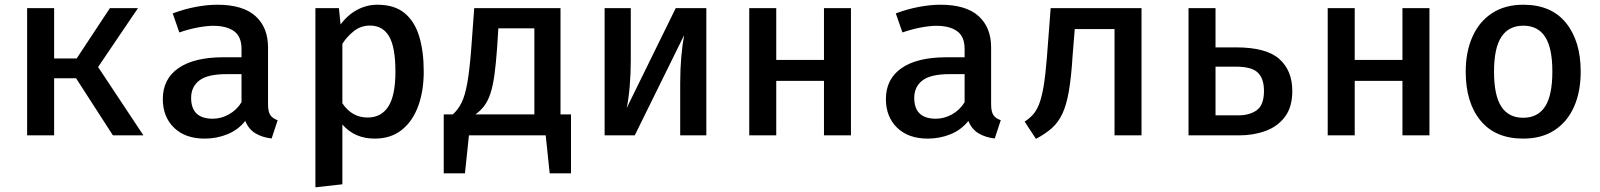

<svg xmlns="http://www.w3.org/2000/svg" viewBox="-20 -576 6809 817"><path d="M95.4 0V-541.5H210.3V-327.2H306.2L447.7 -541.5H567.2L397.4 -290.8L590.3 0H460.5L303.6 -243.1H210.3V0Z M1120.5 -132.8Q1120.5 -100.5 1130.3 -86.2Q1140 -71.8 1161.5 -64.6L1135.9 13.3Q1095.9 8.7 1066.9 -8.7Q1037.9 -26.2 1023.6 -61.5Q993.8 -23.6 948.2 -4.9Q902.6 13.8 850.8 13.8Q768.2 13.8 720.5 -32.6Q672.8 -79 672.8 -154.4Q672.8 -240 739.5 -286.2Q806.2 -332.3 930.3 -332.3H1007.7V-367.7Q1007.7 -420.5 975.9 -443.3Q944.1 -466.2 887.2 -466.2Q860.5 -466.2 822.6 -459.2Q784.6 -452.3 743.1 -437.9L714.9 -519Q765.6 -537.9 814.4 -546.9Q863.1 -555.9 904.6 -555.9Q1013.3 -555.9 1066.9 -507.7Q1120.5 -459.5 1120.5 -374.4ZM885.6 -70.8Q920.5 -70.8 953.8 -89.2Q987.2 -107.7 1007.7 -141V-260.5H944.1Q863.1 -260.5 828.2 -233.6Q793.3 -206.7 793.3 -159.5Q793.3 -70.8 885.6 -70.8Z M1586.2 -555.9Q1657.9 -555.9 1701 -520.8Q1744.1 -485.6 1763.6 -421.8Q1783.1 -357.9 1783.1 -271.8Q1783.1 -189.2 1759.5 -124.6Q1735.9 -60 1689.5 -23.1Q1643.1 13.8 1574.4 13.8Q1489.2 13.8 1436.9 -46.2V208.2L1322.1 221V-541.5H1422.1L1429.2 -471.8Q1460 -513.3 1500.5 -534.6Q1541 -555.9 1586.2 -555.9ZM1554.4 -467.2Q1515.9 -467.2 1486.4 -444.1Q1456.9 -421 1436.9 -389.7V-136.4Q1477.4 -75.9 1544.1 -75.9Q1602.1 -75.9 1632.3 -122.6Q1662.6 -169.2 1662.6 -271.3Q1662.6 -375.4 1635.6 -421.3Q1608.7 -467.2 1554.4 -467.2Z M1868.2 -89.2H1906.7Q1928.7 -108.7 1943.6 -138.2Q1958.5 -167.7 1968.2 -221.3Q1977.9 -274.9 1985.1 -367.2L1997.9 -541.5H2365.1V-89.2H2409.7V161.5H2319L2302.1 0H1975.4L1958.5 161.5H1868.2ZM2253.8 -455.4H2100.5L2095.4 -373.3Q2090.3 -302.6 2083.6 -255.1Q2076.9 -207.7 2066.4 -176.7Q2055.9 -145.6 2040.5 -125.4Q2025.1 -105.1 2003.1 -89.2H2253.8Z M2985.6 -541.5V0H2874.4V-222.6Q2874.4 -281.5 2879 -334.1Q2883.6 -386.7 2891.3 -426.7L2681 0H2552.8V-541.5H2664.1V-318.5Q2664.1 -262.6 2659.5 -208.5Q2654.9 -154.4 2646.7 -116.4L2855.4 -541.5Z M3486.2 0V-231.8H3283.1V0H3168.2V-541.5H3283.1V-321H3486.2V-541.5H3601V0Z M4197.4 -132.8Q4197.4 -100.5 4207.2 -86.2Q4216.9 -71.8 4238.5 -64.6L4212.8 13.3Q4172.8 8.7 4143.8 -8.7Q4114.9 -26.2 4100.5 -61.5Q4070.8 -23.6 4025.1 -4.9Q3979.5 13.8 3927.7 13.8Q3845.1 13.8 3797.4 -32.6Q3749.7 -79 3749.7 -154.4Q3749.7 -240 3816.4 -286.2Q3883.1 -332.3 4007.2 -332.3H4084.6V-367.7Q4084.6 -420.5 4052.8 -443.3Q4021 -466.2 3964.1 -466.2Q3937.4 -466.2 3899.5 -459.2Q3861.5 -452.3 3820 -437.9L3791.8 -519Q3842.6 -537.9 3891.3 -546.9Q3940 -555.9 3981.5 -555.9Q4090.3 -555.9 4143.8 -507.7Q4197.4 -459.5 4197.4 -374.4ZM3962.6 -70.8Q3997.4 -70.8 4030.8 -89.2Q4064.1 -107.7 4084.6 -141V-260.5H4021Q3940 -260.5 3905.1 -233.6Q3870.3 -206.7 3870.3 -159.5Q3870.3 -70.8 3962.6 -70.8Z M4837.4 -541.5V0H4722.6V-452.3H4553.3L4544.1 -338.5Q4538.5 -247.2 4528.2 -187.9Q4517.9 -128.7 4500.5 -91.8Q4483.1 -54.9 4455.9 -30.8Q4428.7 -6.7 4388.2 14.9L4340 -58.5Q4359 -70.8 4373.8 -86.4Q4388.7 -102.1 4400.3 -129.7Q4411.8 -157.4 4420.3 -205.9Q4428.7 -254.4 4434.9 -333.3L4450.8 -541.5Z M5152.3 -541.5V-374.4H5240Q5367.7 -374.4 5423.3 -325.4Q5479 -276.4 5479 -188.7Q5479 -120.5 5447.7 -79Q5416.4 -37.4 5364.9 -18.7Q5313.3 0 5252.8 0H5037.4V-541.5ZM5239.5 -292.3H5152.3V-85.1H5248.2Q5297.9 -85.1 5328.2 -107.4Q5358.5 -129.7 5358.5 -189.2Q5358.5 -241.5 5332.3 -266.9Q5306.2 -292.3 5239.5 -292.3Z M5947.7 0V-231.8H5744.6V0H5629.7V-541.5H5744.6V-321H5947.7V-541.5H6062.6V0Z M6462.1 -555.9Q6581 -555.9 6643.6 -478.5Q6706.2 -401 6706.2 -271.8Q6706.2 -185.6 6677.7 -121.5Q6649.2 -57.4 6594.6 -21.8Q6540 13.8 6461.5 13.8Q6343.1 13.8 6280 -62.8Q6216.9 -139.5 6216.9 -270.8Q6216.9 -354.9 6245.4 -419.2Q6273.8 -483.6 6328.7 -519.7Q6383.6 -555.9 6462.1 -555.9ZM6462.1 -466.7Q6400 -466.7 6368.7 -419.2Q6337.4 -371.8 6337.4 -270.8Q6337.4 -169.7 6368.5 -122.3Q6399.5 -74.9 6461.5 -74.9Q6523.6 -74.9 6554.6 -122.6Q6585.6 -170.3 6585.6 -271.8Q6585.6 -371.8 6554.9 -419.2Q6524.1 -466.7 6462.1 -466.7Z"/></svg>

Font: Fira Code Medium
Style: Regular
Weight: 500
Designer: Carrois Corporate, Edenspiekermann AG, Nikita Prokopov
Foundry: Carrois Corporate, Edenspiekermann AG, Nikita Prokopov
Version: Version 6.002